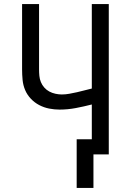

<svg xmlns="http://www.w3.org/2000/svg" viewBox="-20 -755 640 939"><path d="M355 164V-74H429V-244Q390 -234 350.5 -226.5Q311 -219 271 -219Q246 -219 220.5 -224Q195 -229 172 -241Q149 -253 131 -272Q113 -291 103 -314.5Q93 -338 90.5 -364Q88 -390 88 -416V-735H171V-416Q171 -400 172.5 -384Q174 -368 180 -353.5Q186 -339 196.5 -327Q207 -315 221 -307.5Q235 -300 251 -296.5Q267 -293 282 -293Q301 -293 319.5 -296.5Q338 -300 356.5 -304Q375 -308 393 -313Q411 -318 429 -322V-735H512V0H437V164Z"/></svg>

Font: Zed Mono Extended
Style: Regular
Weight: 400
Width: 7
Monospace: yes
Designer: Belleve Invis
Foundry: Belleve Invis
Version: Version 1.0.0; ttfautohint (v1.8.4)